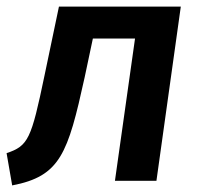

<svg xmlns="http://www.w3.org/2000/svg" viewBox="-23 -549 608 583"><path d="M526 -529H156L112 -319C72 -127 63 -106 -3 -84L14 14C160 -14 183 -82 234 -314L259 -432H387L326 0H452Z"/></svg>

Font: Fira Sans Medium
Style: Italic
Weight: 500
Italic angle: -8°
Designer: bBox Type GmbH & Carrois Corporate GbR & Edenspiekermann AG
Foundry: bBox Type GmbH & Carrois Corporate GbR & Edenspiekermann AG
Version: Version 4.301;PS 004.301;hotconv 1.0.88;makeotf.lib2.5.64775